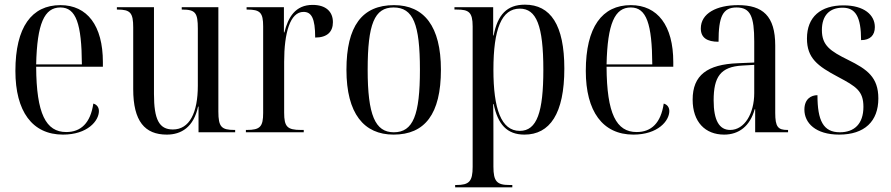

<svg xmlns="http://www.w3.org/2000/svg" viewBox="-20 -567 3820 823"><path d="M250 10C355 10 404 -49 404 -91C404 -107 395 -119 380 -123C368 -40 327 -1 264 -1C177 -1 136 -79 135 -281H421V-301C421 -457 354 -545 239 -545C116 -545 46 -451 46 -263C46 -90 118 10 250 10ZM331 -291H135C139 -466 170 -535 239 -535C306 -535 330 -465 331 -291Z M695 10C757 10 810 -22 829 -110H831V0H988V-10H985C929 -10 916 -23 916 -89V-536H759V-526H761C818 -526 828 -512 828 -444V-200C828 -83 792 -12 721 -12C662 -12 640 -55 640 -164V-536H481V-526H484C539 -526 551 -512 551 -449V-185C551 -47 601 10 695 10Z M1034 0H1282V-10H1270C1211 -10 1198 -24 1198 -84V-302C1198 -425 1223 -516 1281 -516C1315 -516 1331 -489 1331 -406C1383 -406 1407 -431 1407 -472C1407 -517 1377 -546 1320 -546C1246 -546 1215 -493 1199 -428H1197V-536H1037V-526H1040C1095 -526 1108 -513 1108 -454V-83C1108 -24 1095 -10 1038 -10H1034Z M1667 10C1801 10 1870 -78 1870 -268C1870 -454 1798 -545 1669 -545C1532 -545 1465 -455 1465 -268C1465 -80 1540 10 1667 10ZM1668 0C1588 0 1556 -74 1556 -268C1556 -464 1585 -535 1667 -535C1751 -535 1780 -464 1780 -268C1780 -74 1751 0 1668 0Z M1931 236H2176V226H2164C2110 226 2095 211 2095 147V7C2095 -37 2095 -78 2094 -121H2096C2114 -34 2153 10 2228 10C2337 10 2399 -80 2399 -273C2399 -460 2340 -547 2230 -547C2153 -547 2113 -504 2096 -415H2094V-536H1928V-526H1939C1989 -526 2006 -515 2006 -454V148C2006 211 1991 226 1936 226H1931ZM2208 -6C2128 -6 2095 -101 2095 -268C2095 -443 2130 -530 2208 -530C2279 -530 2309 -458 2309 -268C2309 -87 2282 -6 2208 -6Z M2695 10C2800 10 2849 -49 2849 -91C2849 -107 2840 -119 2825 -123C2813 -40 2772 -1 2709 -1C2622 -1 2581 -79 2580 -281H2866V-301C2866 -457 2799 -545 2684 -545C2561 -545 2491 -451 2491 -263C2491 -90 2563 10 2695 10ZM2776 -291H2580C2584 -466 2615 -535 2684 -535C2751 -535 2775 -465 2776 -291Z M3084 10C3147 10 3195 -26 3215 -99H3217V0H3358V-10H3355C3315 -10 3303 -23 3303 -83V-372C3303 -499 3249 -545 3144 -545C3052 -545 2984 -510 2984 -445C2984 -405 3011 -388 3060 -388C3060 -496 3078 -535 3137 -535C3197 -535 3213 -496 3213 -389V-299L3143 -296C3012 -291 2949 -245 2949 -140C2949 -44 3003 10 3084 10ZM3110 -10C3063 -10 3039 -51 3039 -137C3039 -237 3068 -281 3162 -286L3213 -289V-168C3213 -80 3171 -10 3110 -10Z M3577 10C3686 10 3745 -47 3745 -145C3745 -236 3697 -270 3616 -310C3539 -348 3503 -372 3503 -438C3503 -501 3536 -534 3592 -534C3647 -534 3671 -495 3671 -395C3710 -395 3730 -416 3730 -451C3730 -503 3684 -544 3596 -544C3498 -544 3439 -495 3439 -402C3439 -318 3484 -284 3573 -237C3650 -196 3681 -177 3681 -109C3681 -36 3642 0 3580 0C3509 0 3484 -50 3484 -159C3457 -159 3428 -143 3428 -97C3428 -40 3476 10 3577 10Z"/></svg>

Font: Noto Serif Display Condensed
Style: Regular
Weight: 400
Width: 3
Designer: Monotype Design Team
Foundry: Monotype Imaging Inc.
Version: Version 2.009